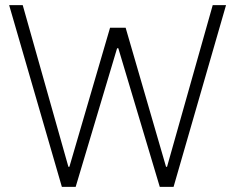

<svg xmlns="http://www.w3.org/2000/svg" viewBox="-20 -727 916 747"><path d="M15.6 -707H68.4L246.1 -78.1H250L408.2 -619.1H468.8L626 -78.1H629.9L807.6 -707H859.4L655.3 0H601.6L440.4 -539.1H435.5L274.4 0H220.7Z"/></svg>

Font: Pretendard GOV ExtraLight
Style: Regular
Weight: 200
Designer: Base glyphs from Inter by Rasmus Andersson; Hangeul glyphs from Noto Sans CJK(Source Han Sans) by Jang Soo-young and Kan
Foundry: Kil Hyung-jin
Version: Version 1.309